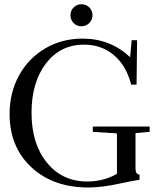

<svg xmlns="http://www.w3.org/2000/svg" viewBox="-20 -855 734 889"><path d="M306.2 -784.7Q306.2 -805.7 321 -820.6Q335.9 -835.4 356.9 -835.4Q378.4 -835.4 393.3 -820.8Q408.2 -806.2 408.2 -784.7Q408.2 -763.2 393.3 -748.3Q378.4 -733.4 356.9 -733.4Q335.4 -733.4 320.8 -748.3Q306.2 -763.2 306.2 -784.7ZM389.6 13.2Q225.6 13.2 125 -80.8Q24.4 -174.8 24.4 -327.1Q24.4 -426.3 68.4 -506.1Q112.3 -585.9 189.7 -631.1Q267.1 -676.3 362.8 -676.3Q490.2 -676.3 582.5 -590.3L589.8 -668.9H614.7L612.3 -462.9H587.4Q564.9 -551.3 507.1 -599.9Q449.2 -648.4 369.1 -648.4Q259.8 -648.4 192.9 -561.3Q126 -474.1 126 -333Q126 -189.5 197 -102.1Q268.1 -14.6 384.3 -14.6Q459.5 -14.6 521.5 -50.3V-237.3L409.7 -244.6V-269H672.9V-244.6L607.4 -238.8V-76.2Q607.4 -46.9 626 -46.9V-22.5Q586.9 -16.6 538.6 -5.9Q452.1 13.2 389.6 13.2Z"/></svg>

Font: Elstob 18pt
Style: Regular
Weight: 400
Designer: Peter S. Baker
Version: Version 1.015